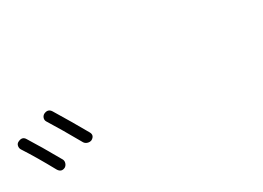

<svg xmlns="http://www.w3.org/2000/svg" viewBox="-18 -1110 1036 755"><g transform="rotate(-30 500.0 -732.5)"><path d="M130.9 -620.1Q111.3 -610.4 99.6 -629.9Q55.7 -710 17.6 -768.6Q12.7 -776.4 14.6 -786.1Q16.6 -795.9 25.4 -799.8Q46.9 -810.5 57.6 -792Q93.8 -734.4 140.6 -651.4Q144.5 -643.6 141.6 -634.3Q138.7 -625 130.9 -620.1ZM167 -843.8Q188.5 -854.5 200.2 -835.9Q246.1 -760.7 285.2 -691.4Q295.9 -672.9 276.4 -661.1Q267.6 -657.2 257.8 -660.2Q248 -663.1 243.2 -670.9Q195.3 -755.9 159.2 -813.5Q154.3 -821.3 156.7 -830.1Q159.2 -838.9 167 -843.8Z"/></g></svg>

Font: Rounded-X Mgen+ 1m light
Style: Regular
Weight: 200
Designer: [Source Han Sans]
Ryoko NISHIZUKA  (kana & ideographs); Paul D. Hunt (Latin, Greek & Cyrillic); Wenlong ZHANG  (bopomofo
Version: Version 1.059.20150602